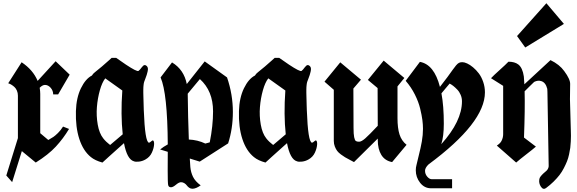

<svg xmlns="http://www.w3.org/2000/svg" viewBox="-20 -999 3571 1188"><path d="M30.8 -483.9 113.8 -613.8Q184.6 -566.4 212.9 -498.5L324.2 -620.1L411.1 -537.1L339.8 -415H309.1Q309.1 -438 293.5 -455.8Q277.8 -473.6 258.3 -473.6Q243.2 -473.6 225.6 -456.1Q229 -434.6 229 -418V-174.8L278.8 -132.8Q300.3 -145 310.5 -151.9Q320.8 -158.7 338.4 -175.8Q356 -192.9 370.1 -215.8L407.2 -201.2Q371.1 -141.1 325.4 -91.8Q279.8 -42.5 201.2 6.8L115.2 -64L55.2 127.9L19 86.9L90.8 -144.5V-407.2Q90.8 -423.8 84.7 -438Q78.6 -452.1 69.8 -460.2Q61 -468.3 52 -473.9Q43 -479.5 37.1 -481.4Z M698.7 -641.1Q698.7 -641.1 759.3 -599.1Q827.1 -554.2 836.9 -560.1Q840.8 -562.5 846.2 -568.8Q851.6 -575.2 856 -581.1Q860.4 -586.9 865.5 -591.8Q870.6 -596.7 876.5 -596.4Q882.3 -596.2 888.7 -589.8Q894 -584.5 895 -576.2Q896 -567.9 893.3 -556.2Q890.6 -544.4 887.7 -535.4Q884.8 -526.4 879.6 -512.9Q874.5 -499.5 872.6 -494.1Q871.1 -490.2 870.1 -485.4Q869.1 -480.5 868.4 -473.4Q867.7 -466.3 867.2 -460.2Q866.7 -454.1 866.7 -443.4Q866.7 -432.6 866.7 -425Q866.7 -417.5 867.2 -402.8Q867.7 -388.2 867.9 -378.7Q868.2 -369.1 868.7 -350.1Q869.1 -331.1 869.6 -318.8Q877 -118.2 901.9 -116.2Q906.7 -116.2 914.8 -123.8Q922.9 -131.3 926.8 -129.9Q933.6 -127 933.6 -107.9Q932.6 -83 919.9 -55.2Q907.2 -27.3 879.9 -12.2Q861.3 -1.5 839.8 1Q818.4 3.4 808.6 -1Q766.1 -12.7 747.1 -113.3Q732.4 -100.1 705.1 -75.7Q677.7 -51.3 655.5 -31.2Q633.3 -11.2 613.8 6.8Q567.9 -5.9 542.5 -26.9Q495.1 -64.9 470.9 -138.7Q446.8 -212.4 449.7 -311Q452.1 -394 480.7 -452.9Q509.3 -511.7 548.8 -531.7Q555.2 -543 566.9 -551.8Q584.5 -565.4 610.6 -587.6Q636.7 -609.9 653.8 -625.5L670.9 -641.1ZM631.3 -514.2Q611.8 -489.7 597.9 -440.4Q584 -391.1 579.6 -336.7Q575.2 -282.2 584.7 -228Q594.2 -173.8 618.7 -143.1Q627 -132.3 637.7 -122.1Q648.4 -111.8 655.3 -106.9L661.6 -102.1L739.3 -168Q726.1 -290 736.8 -439Q705.1 -462.4 631.3 -514.2Z M1038.1 159.7Q1023.4 159.7 1020.5 146Q1017.6 132.3 1017.6 57.6Q1017.6 43 1017.8 3.7Q1018.1 -35.6 1018.1 -59.6L970.7 -74.2Q991.7 -91.3 1018.1 -105.5Q1016.1 -422.4 973.6 -520L1044.4 -612.8Q1118.2 -568.4 1135.7 -479L1246.6 -619.1L1384.8 -520Q1420.9 -415 1420.9 -306.2Q1420.9 -202.6 1391.6 -111.8L1215.8 1L1154.3 -18.1Q1156.2 16.6 1157.7 34.2Q1160.6 66.9 1174.1 94.7Q1187.5 122.6 1221.7 147.9Q1192.4 168.9 1170.9 168.9Q1159.7 168.9 1150.6 162.6Q1141.6 156.2 1136.2 148.7Q1130.9 141.1 1121.3 134.8Q1111.8 128.4 1100.1 128.4Q1087.4 128.4 1068.8 144Q1050.3 159.7 1038.1 159.7ZM1148.4 -135.7Q1203.1 -133.3 1250.5 -110.8L1277.8 -118.2Q1298.3 -220.7 1298.3 -310.1Q1298.3 -436.5 1216.8 -509.8L1141.6 -419.4V-414.1Q1143.1 -275.9 1148.4 -135.7Z M1707.5 -641.1Q1707.5 -641.1 1768.1 -599.1Q1835.9 -554.2 1845.7 -560.1Q1849.6 -562.5 1855 -568.8Q1860.4 -575.2 1864.7 -581.1Q1869.1 -586.9 1874.3 -591.8Q1879.4 -596.7 1885.3 -596.4Q1891.1 -596.2 1897.5 -589.8Q1902.8 -584.5 1903.8 -576.2Q1904.8 -567.9 1902.1 -556.2Q1899.4 -544.4 1896.5 -535.4Q1893.6 -526.4 1888.4 -512.9Q1883.3 -499.5 1881.3 -494.1Q1879.9 -490.2 1878.9 -485.4Q1877.9 -480.5 1877.2 -473.4Q1876.5 -466.3 1876 -460.2Q1875.5 -454.1 1875.5 -443.4Q1875.5 -432.6 1875.5 -425Q1875.5 -417.5 1876 -402.8Q1876.5 -388.2 1876.7 -378.7Q1877 -369.1 1877.4 -350.1Q1877.9 -331.1 1878.4 -318.8Q1885.7 -118.2 1910.6 -116.2Q1915.5 -116.2 1923.6 -123.8Q1931.6 -131.3 1935.5 -129.9Q1942.4 -127 1942.4 -107.9Q1941.4 -83 1928.7 -55.2Q1916 -27.3 1888.7 -12.2Q1870.1 -1.5 1848.6 1Q1827.1 3.4 1817.4 -1Q1774.9 -12.7 1755.9 -113.3Q1741.2 -100.1 1713.9 -75.7Q1686.5 -51.3 1664.3 -31.2Q1642.1 -11.2 1622.6 6.8Q1576.7 -5.9 1551.3 -26.9Q1503.9 -64.9 1479.7 -138.7Q1455.6 -212.4 1458.5 -311Q1460.9 -394 1489.5 -452.9Q1518.1 -511.7 1557.6 -531.7Q1564 -543 1575.7 -551.8Q1593.3 -565.4 1619.4 -587.6Q1645.5 -609.9 1662.6 -625.5L1679.7 -641.1ZM1640.1 -514.2Q1620.6 -489.7 1606.7 -440.4Q1592.8 -391.1 1588.4 -336.7Q1584 -282.2 1593.5 -228Q1603 -173.8 1627.4 -143.1Q1635.7 -132.3 1646.5 -122.1Q1657.2 -111.8 1664.1 -106.9L1670.4 -102.1L1748 -168Q1734.9 -290 1745.6 -439Q1713.9 -462.4 1640.1 -514.2Z M2439.5 -268.1Q2439.5 -207 2451.9 -167.5Q2464.4 -127.9 2495.6 -103L2406.2 3.9Q2361.8 -4.4 2339.6 -40.3Q2317.4 -76.2 2317.4 -133.8V-141.6L2170.4 3.9Q2163.1 0 2144.3 -10Q2125.5 -20 2115.2 -25.9Q2105 -31.7 2089.6 -43.2Q2074.2 -54.7 2066.2 -65.4Q2058.1 -76.2 2051.8 -92.3Q2045.4 -108.4 2045.4 -127V-443.4L1987.8 -493.7L2085.4 -613.3L2213.4 -505.9L2166.5 -451.2L2167.5 -208Q2167.5 -168.5 2171.4 -149.9Q2175.3 -131.3 2181.6 -126.7Q2188 -122.1 2201.7 -122.1Q2216.3 -122.1 2240 -142.8Q2263.7 -163.6 2317.4 -220.7L2316.4 -454.1L2256.3 -504.4L2354 -624L2481.9 -516.6L2439.5 -464.4Z M2651.4 109.9H2777.3V166H2647Q2606 166 2579.3 131.8Q2552.7 97.7 2552.7 54.7Q2552.7 37.1 2557.1 21.5Q2560.1 6.3 2571.5 -38.6Q2583 -83.5 2590.1 -123.8Q2597.2 -164.1 2597.2 -202.1Q2597.2 -227.5 2593.5 -256.3Q2589.8 -285.2 2579.8 -326.9Q2569.8 -368.7 2546.9 -414.3Q2523.9 -460 2490.2 -499L2578.1 -616.2Q2666.5 -600.1 2702.1 -461.4Q2726.6 -492.2 2748.8 -522.5Q2771 -552.7 2781 -567.1Q2791 -581.5 2801.5 -594Q2812 -606.4 2820.3 -610.4Q2828.6 -614.3 2840.8 -614.3Q2853 -614.3 2870.4 -606.4Q2887.7 -598.6 2907 -582.5Q2926.3 -566.4 2942.6 -544.9Q2959 -523.4 2969.7 -492.4Q2980.5 -461.4 2980.5 -427.7Q2980.5 -239.7 2631.8 18.1Q2609.9 39.1 2609.9 57.6Q2609.9 78.1 2623.5 94Q2637.2 109.9 2651.4 109.9ZM2710.4 -106.9Q2838.4 -249 2838.4 -372.1Q2838.4 -393.1 2830.3 -412.1Q2822.3 -431.2 2809.1 -444.8Q2795.9 -458.5 2784.7 -467.3Q2773.4 -476.1 2762.2 -481.9Q2753.4 -471.7 2736.6 -451.7Q2719.7 -431.6 2711.4 -421.4Q2726.1 -343.3 2726.1 -233.9Q2726.1 -154.3 2710.4 -106.9Z M3469.2 -851.1 3230 -705.1 3179.2 -775.9 3360.8 -979ZM3018.1 -515.1Q3034.2 -532.2 3072 -566.2Q3109.9 -600.1 3126 -617.2Q3164.6 -617.2 3187 -600.1Q3213.4 -579.6 3221.2 -525.9Q3223.1 -510.3 3224.6 -477.5Q3360.4 -603 3386.2 -627Q3441.9 -600.1 3471.2 -559.1Q3509.3 -507.8 3507.8 -478Q3506.3 -407.2 3506.6 -385.3Q3506.8 -363.3 3508.8 -306.9Q3510.7 -250.5 3511.2 -219.2Q3511.2 -212.4 3512 -191.7Q3512.7 -170.9 3512.7 -158.7Q3512.7 -146.5 3511.7 -123.5Q3510.7 -100.6 3508.5 -84.2Q3506.3 -67.9 3501.2 -43.9Q3496.1 -20 3488.5 -1.2Q3481 17.6 3469 41Q3457 64.5 3441.9 84Q3426.8 103.5 3405.3 124.8Q3383.8 146 3357.9 165Q3340.8 177.2 3326.7 155.8Q3313 135.3 3316.9 111.3Q3318.4 101.6 3323.2 95.2Q3331.5 84 3341.8 74.5Q3352.1 64.9 3358.2 60.3Q3364.3 55.7 3369.1 47.9Q3374 40 3375 29.8L3367.2 -430.2Q3367.2 -442.4 3366.2 -449.2Q3356.4 -488.8 3329.1 -497.1Q3308.6 -503.9 3285.2 -492.2Q3275.4 -482.9 3255.6 -463.4Q3235.8 -443.8 3226.1 -434.1Q3229 -326.2 3222.2 -147.9Q3290 -96.2 3295.9 -91.8Q3278.3 -76.2 3235.8 -43.5Q3193.4 -10.7 3173.8 6.8Q3153.8 -11.2 3114 -45.7Q3074.2 -80.1 3054.2 -98.1Q3076.2 -112.8 3083 -127Q3093.3 -147 3093.3 -168.9V-467.8Q3040.5 -500.5 3018.1 -515.1Z"/></svg>

Font: KJV1611
Style: Regular
Weight: 400
Version: Version 3.6.1